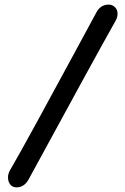

<svg xmlns="http://www.w3.org/2000/svg" viewBox="-20 -788 543 831"><path d="M23.9 -52.2Q60.1 -114.3 134.3 -249.8Q208.5 -385.3 295.4 -546.1Q382.3 -707 397.5 -734.9Q415.5 -768.1 450.7 -768.1Q466.3 -768.1 477.5 -757.1Q488.8 -746.1 488.8 -728Q488.8 -712.4 479 -695.8Q393.6 -544.4 104.5 -12.7Q85.4 22.9 51.8 22.9Q34.7 22.9 24.7 11Q14.6 -1 14.6 -21Q14.6 -35.6 23.9 -52.2Z"/></svg>

Font: Coustard
Style: Regular
Weight: 400
Foundry: vernon adams
Version: Version 1.000